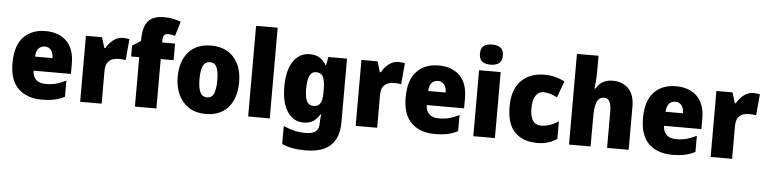

<svg xmlns="http://www.w3.org/2000/svg" viewBox="-54 -1070 6395 1603"><g transform="rotate(5 3143.5 -268.0)"><path d="M290 -563Q402 -563 467 -499Q532 -435 532 -310V-225H219Q220 -177 247.5 -150Q275 -123 330 -123Q377 -123 416.5 -133.5Q456 -144 499 -166V-31Q460 -10 415 0Q370 10 307 10Q183 10 110.5 -59.5Q38 -129 38 -273Q38 -419 106 -491Q174 -563 290 -563ZM296 -434Q265 -434 244.5 -413Q224 -392 221 -343H367Q367 -385 348 -409.5Q329 -434 296 -434Z M939 -563Q953 -563 967.5 -561Q982 -559 993 -557L977 -379Q967 -382 953.5 -383.5Q940 -385 918 -385Q891 -385 866 -376Q841 -367 825 -343Q809 -319 809 -274V0H629V-553H764L791 -465H800Q819 -503 856.5 -533Q894 -563 939 -563Z M1376 -414H1268V0H1088V-414H1020V-505L1091 -551V-560Q1091 -668 1132.5 -716.5Q1174 -765 1267 -765Q1306 -765 1338 -758.5Q1370 -752 1407 -739L1370 -617Q1356 -621 1340 -624Q1324 -627 1307 -627Q1268 -627 1268 -570V-553H1376Z M1937 -278Q1937 -193 1908.5 -128Q1880 -63 1822.5 -26.5Q1765 10 1679 10Q1600 10 1542 -26.5Q1484 -63 1453 -128Q1422 -193 1422 -278Q1422 -409 1488.5 -486Q1555 -563 1682 -563Q1757 -563 1814.5 -530Q1872 -497 1904.5 -433Q1937 -369 1937 -278ZM1605 -277Q1605 -205 1622.5 -167Q1640 -129 1681 -129Q1721 -129 1737.5 -167Q1754 -205 1754 -278Q1754 -350 1737.5 -387Q1721 -424 1680 -424Q1641 -424 1623 -387.5Q1605 -351 1605 -277Z M2218 0H2037V-760H2218Z M2504 -563Q2555 -563 2587.5 -542.5Q2620 -522 2642 -485H2648L2661 -553H2817V-17Q2817 108 2749 174Q2681 240 2537 240Q2477 240 2430 231.5Q2383 223 2340 204V53Q2388 74 2430.5 84.5Q2473 95 2528 95Q2637 95 2637 10V1Q2637 -13 2638.5 -32.5Q2640 -52 2643 -70H2637Q2616 -34 2584 -12Q2552 10 2500 10Q2417 10 2366.5 -64Q2316 -138 2316 -275Q2316 -413 2367.5 -488Q2419 -563 2504 -563ZM2569 -418Q2499 -418 2499 -272Q2499 -200 2517 -167.5Q2535 -135 2571 -135Q2613 -135 2629.5 -164.5Q2646 -194 2646 -256V-281Q2646 -349 2630 -383.5Q2614 -418 2569 -418Z M3248 -563Q3262 -563 3276.5 -561Q3291 -559 3302 -557L3286 -379Q3276 -382 3262.5 -383.5Q3249 -385 3227 -385Q3200 -385 3175 -376Q3150 -367 3134 -343Q3118 -319 3118 -274V0H2938V-553H3073L3100 -465H3109Q3128 -503 3165.5 -533Q3203 -563 3248 -563Z M3585 -563Q3697 -563 3762 -499Q3827 -435 3827 -310V-225H3514Q3515 -177 3542.5 -150Q3570 -123 3625 -123Q3672 -123 3711.5 -133.5Q3751 -144 3794 -166V-31Q3755 -10 3710 0Q3665 10 3602 10Q3478 10 3405.5 -59.5Q3333 -129 3333 -273Q3333 -419 3401 -491Q3469 -563 3585 -563ZM3591 -434Q3560 -434 3539.5 -413Q3519 -392 3516 -343H3662Q3662 -385 3643 -409.5Q3624 -434 3591 -434Z M4015 -776Q4057 -776 4084 -757.5Q4111 -739 4111 -691Q4111 -644 4083.5 -625.5Q4056 -607 4015 -607Q3972 -607 3945.5 -625.5Q3919 -644 3919 -691Q3919 -739 3945.5 -757.5Q3972 -776 4015 -776ZM4105 -553V0H3924V-553Z M4461 10Q4340 10 4272 -58.5Q4204 -127 4204 -274Q4204 -414 4276 -488.5Q4348 -563 4471 -563Q4520 -563 4562.5 -552Q4605 -541 4642 -521L4591 -384Q4560 -400 4532 -408.5Q4504 -417 4475 -417Q4436 -417 4411.5 -381Q4387 -345 4387 -275Q4387 -202 4411.5 -169.5Q4436 -137 4477 -137Q4553 -137 4625 -186V-39Q4592 -16 4552 -3Q4512 10 4461 10Z M4907 -641Q4907 -589 4904 -550Q4901 -511 4897 -485H4906Q4929 -526 4963.5 -544.5Q4998 -563 5046 -563Q5124 -563 5175 -513Q5226 -463 5226 -360V0H5045V-304Q5045 -415 4987 -415Q4940 -415 4923.5 -372.5Q4907 -330 4907 -247V0H4726V-760H4907Z M5574 -563Q5686 -563 5751 -499Q5816 -435 5816 -310V-225H5503Q5504 -177 5531.5 -150Q5559 -123 5614 -123Q5661 -123 5700.5 -133.5Q5740 -144 5783 -166V-31Q5744 -10 5699 0Q5654 10 5591 10Q5467 10 5394.5 -59.5Q5322 -129 5322 -273Q5322 -419 5390 -491Q5458 -563 5574 -563ZM5580 -434Q5549 -434 5528.5 -413Q5508 -392 5505 -343H5651Q5651 -385 5632 -409.5Q5613 -434 5580 -434Z M6223 -563Q6237 -563 6251.5 -561Q6266 -559 6277 -557L6261 -379Q6251 -382 6237.5 -383.5Q6224 -385 6202 -385Q6175 -385 6150 -376Q6125 -367 6109 -343Q6093 -319 6093 -274V0H5913V-553H6048L6075 -465H6084Q6103 -503 6140.5 -533Q6178 -563 6223 -563Z"/></g></svg>

Font: Noto Sans Gurmukhi UI SemiCondensed Black
Style: Regular
Weight: 900
Width: 4
Designer: Jelle Bosma - Monotype Design Team
Foundry: Monotype Imaging Inc.
Version: Version 2.004; ttfautohint (v1.8.4.7-5d5b)